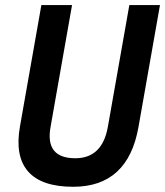

<svg xmlns="http://www.w3.org/2000/svg" viewBox="-20 -713 639 743"><path d="M263.2 9.8Q141.1 9.8 89.1 -49.1Q37.1 -107.9 57.1 -222.7L140.1 -693.4H258.8L175.8 -222.7Q153.3 -100.6 271.5 -100.6Q376 -100.6 397.5 -222.7L480.5 -693.4H599.1L516.1 -222.7Q475.6 9.8 263.2 9.8Z"/></svg>

Font: Cascadia Mono NF SemiBold
Style: Italic
Weight: 600
Italic angle: -10°
Monospace: yes
Designer: Aaron Bell
Foundry: Saja Typeworks
Version: Version 2404.023; ttfautohint (v1.8.4)